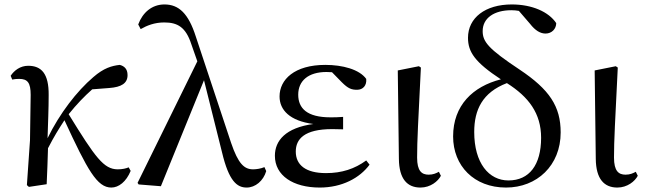

<svg xmlns="http://www.w3.org/2000/svg" viewBox="-20 -829 2907 864"><path d="M481 15C514 15 548 -11 568 -60L559 -76C548 -71 530 -67 510 -67C447 -67 409 -120 289 -315C325 -360 360 -396 395 -427L472 -433C526 -437 554 -454 554 -491C554 -520 538 -532 519 -537C483 -533 447 -523 400 -482C326 -419 248 -318 194 -207C196 -273 199 -340 199 -401C200 -498 166 -533 107 -533C71 -533 44 -512 28 -488L35 -471C44 -473 55 -474 66 -474C104 -474 118 -457 118 -402L115 -198L101 4L110 12L190 0C193 -54 194 -107 196 -162C224 -216 242 -245 270 -288C374 -63 417 15 481 15Z M1090 15C1129 15 1165 -15 1178 -59L1170 -77C1154 -70 1133 -67 1119 -67C1079 -67 1052 -92 1020 -186L861 -665C828 -768 785 -809 720 -809C664 -809 622 -773 602 -719L613 -698C641 -714 675 -728 719 -728C779 -728 816 -707 841 -630L868 -553L599 -6L604 1L704 9L898 -468L979 -144C1010 -13 1047 15 1090 15Z M1419 15C1519 15 1599 -28 1643 -88L1628 -107C1576 -69 1518 -50 1447 -50C1355 -50 1311 -87 1311 -147C1311 -203 1349 -248 1475 -248C1486 -248 1497 -248 1524 -247V-303C1500 -301 1484 -301 1467 -301C1361 -301 1322 -342 1322 -403C1322 -465 1367 -505 1449 -505L1474 -504L1518 -459C1547 -430 1562 -425 1587 -425C1613 -425 1631 -444 1628 -474C1597 -517 1521 -537 1444 -537C1305 -537 1238 -471 1238 -395C1238 -334 1284 -285 1390 -271C1265 -254 1217 -196 1217 -128C1217 -39 1299 15 1419 15Z M1872 15C1917 15 1951 -13 1964 -38L1955 -56C1942 -49 1929 -43 1909 -43C1878 -43 1857 -59 1857 -120C1857 -196 1862 -284 1874 -525L1865 -531L1770 -512L1775 -114C1776 -23 1813 15 1872 15Z M2257 15C2396 15 2503 -84 2503 -233C2503 -350 2453 -426 2318 -516C2178 -609 2152 -641 2152 -689C2152 -748 2204 -783 2281 -783C2293 -783 2304 -782 2315 -780L2365 -722C2389 -691 2412 -678 2435 -678C2463 -678 2483 -699 2483 -725C2449 -776 2374 -809 2283 -809C2164 -809 2086 -749 2086 -659C2086 -595 2117 -549 2234 -472C2108 -440 2019 -355 2019 -215C2019 -83 2113 15 2257 15ZM2261 -455C2359 -393 2415 -319 2415 -209C2415 -87 2362 -17 2268 -17C2180 -17 2114 -95 2114 -235C2114 -335 2151 -413 2261 -455Z M2758 15C2803 15 2837 -13 2850 -38L2841 -56C2828 -49 2815 -43 2795 -43C2764 -43 2743 -59 2743 -120C2743 -196 2748 -284 2760 -525L2751 -531L2656 -512L2661 -114C2662 -23 2699 15 2758 15Z"/></svg>

Font: Noto Serif JP Medium
Style: Regular
Weight: 500
Designer: Ryoko NISHIZUKA 西塚涼子 (kana & ideographs); Frank Grießhammer (Latin, Greek & Cyrillic); Wenlong ZHANG 张文龙 (bopomofo); San
Foundry: Adobe
Version: Version 2.001;hotconv 1.1.0;makeotfexe 2.6.0